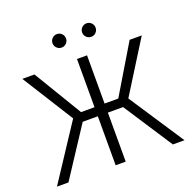

<svg xmlns="http://www.w3.org/2000/svg" viewBox="-155 -1079 1239 1235"><g transform="rotate(-20 464.0 -461.0)"><path d="M498 -727.5V0H429.2V-727.5ZM27.3 0 275.4 -377 55.2 -727.5H138.2L336.9 -397.5H591.8L789.6 -727.5H872.6L652.8 -376L900.4 0H820.8L602.1 -335.4H325.7L106 0ZM564.9 -830.1Q545.9 -830.1 532.2 -843.5Q518.6 -856.9 518.6 -876Q518.6 -895.5 532.2 -908.9Q545.9 -922.4 564.9 -922.4Q584 -922.4 597.4 -908.9Q610.8 -895.5 610.8 -876Q610.8 -856.9 597.4 -843.5Q584 -830.1 564.9 -830.1ZM362.3 -830.1Q343.3 -830.1 329.6 -843.5Q315.9 -856.9 315.9 -876Q315.9 -895.5 329.6 -908.9Q343.3 -922.4 362.3 -922.4Q381.3 -922.4 394.8 -908.9Q408.2 -895.5 408.2 -876Q408.2 -856.9 394.8 -843.5Q381.3 -830.1 362.3 -830.1Z"/></g></svg>

Font: Inter 16pt Light
Style: Regular
Weight: 300
Version: Version 4.001;git-66647c0bb